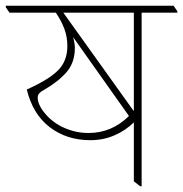

<svg xmlns="http://www.w3.org/2000/svg" viewBox="-44 -642 636 667"><path d="M270 -155Q188 -155 129 -200Q70 -245 49 -331Q125 -365 157.5 -397.5Q190 -430 190 -482Q190 -514 179.5 -542Q169 -570 150 -598H-11L-24 -617V-622H559L572 -603V-598H448V5H443L421 -12V-217Q393 -189 354 -172Q315 -155 270 -155ZM176 -598 420 -257 421 -258V-598ZM113 -247Q140 -215 180 -197.5Q220 -180 264 -180Q344 -180 404 -239L210 -513Q216 -492 216 -475Q216 -424 186.5 -390.5Q157 -357 106 -328Q98 -324 92.5 -318Q87 -312 87 -303Q87 -278 113 -247Z"/></svg>

Font: Noto Serif Devanagari Thin
Style: Regular
Weight: 100
Designer: Universal Thirst, Indian Type Foundry and the Monotype Design Team
Foundry: Monotype Imaging Inc.
Version: Version 2.004; ttfautohint (v1.8.4.7-5d5b)